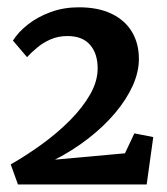

<svg xmlns="http://www.w3.org/2000/svg" viewBox="-20 -923 454 521"><path d="M9.1 -476.9Q52.9 -501.9 94.9 -532.5Q136.8 -563 170.8 -597.4Q204.7 -631.8 224.9 -667.3Q245 -702.9 245 -737.6Q245 -777.4 224.4 -801.3Q203.8 -825.2 162.9 -825.2Q138.1 -825.2 117.4 -816.2Q96.7 -807.2 80.8 -793.8Q64.8 -780.5 53.4 -767.9L15.1 -812.9Q29.9 -836.4 56.2 -856.9Q82.4 -877.4 117.6 -890.3Q152.9 -903.2 193.8 -903.2Q246.7 -903.2 283.1 -885.5Q319.5 -867.8 338.2 -836.3Q356.9 -804.8 356.9 -763.1Q356.9 -727.4 340 -690.1Q323 -652.7 292.3 -616.2Q261.5 -579.8 220 -547.5Q178.4 -515.1 129.1 -489.8L319.1 -507L344.6 -561.1L395.9 -551L378 -422.5H28.7Z"/></svg>

Font: Merriweather 7pt Light
Style: Regular
Weight: 300
Designer: Eben Sorkin
Foundry: Eben Sorkin
Version: Version 2.200;gftools[0.9.31]